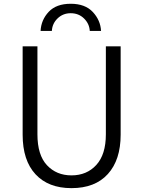

<svg xmlns="http://www.w3.org/2000/svg" viewBox="-20 -976 756 1014"><path d="M99.6 0ZM194.3 -812.5Q197.3 -871.1 237.3 -913.6Q277.3 -956.1 353.5 -956.1Q429.7 -956.1 470.2 -912.6Q510.7 -869.1 513.7 -812.5H454.1Q452.1 -850.6 423.8 -878.4Q395.5 -906.2 353.5 -906.2Q312.5 -906.2 284.2 -878.9Q255.9 -851.6 253.9 -812.5ZM99.6 -264.6V-731.4H177.7V-266.6Q177.7 -157.2 228 -103.5Q278.3 -49.8 357.4 -49.8Q438.5 -49.8 488.8 -105Q539.1 -160.2 539.1 -266.6V-731.4H617.2V-264.6Q617.2 -131.8 549.8 -57.1Q482.4 17.6 357.4 17.6Q235.4 17.6 167.5 -55.7Q99.6 -128.9 99.6 -264.6Z"/></svg>

Font: Batunionen A1
Style: Regular
Weight: 400
Designer: HanYang I&C Co.,Ltd.
Foundry: HanYang I&C Co.,Ltd.
Version: Version 2.50; ttfautohint (v1.6)